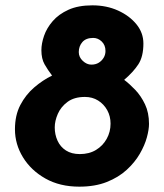

<svg xmlns="http://www.w3.org/2000/svg" viewBox="-20 -691 613 719"><path d="M36 -207Q36 -259 56 -297.5Q76 -336 108 -363.5Q140 -391 175 -408Q159 -429 147 -450Q135 -471 135 -503Q135 -528 145 -557Q155 -586 177.5 -612Q200 -638 236.5 -654.5Q273 -671 326 -671Q379 -671 422 -651.5Q465 -632 491 -600Q517 -568 517 -528Q517 -479 498 -450Q479 -421 445 -392Q465 -377 486.5 -354.5Q508 -332 523 -300.5Q538 -269 538 -227Q538 -206 530 -176.5Q522 -147 503.5 -115Q485 -83 454.5 -55Q424 -27 380 -9.5Q336 8 277 8Q204 8 150 -22.5Q96 -53 66 -102Q36 -151 36 -207ZM185 -214Q185 -187 195.5 -164Q206 -141 227 -127.5Q248 -114 279 -114Q314 -114 339.5 -129.5Q365 -145 379.5 -171Q394 -197 394 -228Q394 -256 381.5 -278.5Q369 -301 347.5 -314.5Q326 -328 298 -328Q258 -328 233 -309.5Q208 -291 196.5 -264.5Q185 -238 185 -214ZM275 -496Q275 -477 290 -463Q305 -449 322 -449Q338 -449 349.5 -456Q361 -463 368 -474.5Q375 -486 375 -500Q375 -522 361 -535.5Q347 -549 329 -549Q302 -549 288.5 -533.5Q275 -518 275 -496Z"/></svg>

Font: Josefin Sans Thin
Style: Bold Italic
Weight: 700
Italic angle: -7°
Version: Version 2.000